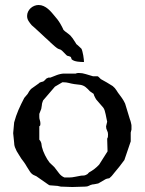

<svg xmlns="http://www.w3.org/2000/svg" viewBox="-20 -748 579 768"><path d="M36.6 -258.3Q43.5 -284.2 53.7 -307.9Q64 -331.5 77.1 -356.4L90.8 -372.6L96.7 -382.8Q98.1 -385.3 100.1 -387.2Q101.6 -389.2 103 -390.9Q104.5 -392.6 106 -393.6L134.8 -414.1Q137.2 -417 140.1 -418.2Q143.1 -419.4 145.8 -420.2Q148.4 -420.9 151.4 -421.6Q154.3 -422.4 156.7 -424.8L166 -434.1L173.8 -437.5H181.2L207.5 -447.8Q209.5 -448.7 213.1 -449.7Q216.8 -450.7 220.7 -451.7Q224.6 -452.6 228 -453.1Q231.4 -453.6 232.9 -453.6H282.7Q287.1 -455.6 290.3 -455.8Q293.5 -456.1 295.4 -456.1Q309.6 -456.1 323.7 -451.4Q337.9 -446.8 352.1 -442.9H370.6Q371.6 -442.9 373.5 -441.2Q375.5 -439.5 377.9 -437L383.3 -431.6Q395.5 -424.8 407.2 -418.2Q418.9 -411.6 430.7 -403.8Q440.4 -396 446 -386.5Q451.7 -377 459 -367.7Q460 -366.7 462.6 -363Q465.3 -359.4 468.3 -355Q471.2 -350.6 473.9 -346.2Q476.6 -341.8 477.5 -339.4L480.5 -333.5L499.5 -271Q501 -268.1 502 -264.2Q502.9 -260.3 503.9 -256.6Q504.9 -252.9 505.4 -249.8Q505.9 -246.6 505.9 -245.6V-230L502.9 -217.8V-182.6L477.5 -107.9Q467.8 -94.7 457 -80.8Q446.3 -66.9 435.5 -54.7Q435.5 -54.2 433.6 -52.2Q430.7 -48.3 426.8 -43.9Q422.9 -39.6 418 -35.6Q417 -34.7 412.4 -34.2Q407.7 -33.7 402.3 -31.2L373 -14.2Q372.1 -14.2 368.9 -13.4Q365.7 -12.7 362.1 -12Q358.4 -11.2 355 -10.7Q351.6 -10.3 350.1 -10.3Q341.3 -8.3 335.7 -4.9Q330.1 -1.5 319.8 -1.5L270 0Q268.1 0 261.7 -0.2Q255.4 -0.5 248 -0.7Q240.7 -1 233.9 -1.2Q227.1 -1.5 223.6 -1.5L210 -4.4L178.7 -6.8L173.8 -9.3L125.5 -43L113.8 -48.3Q105 -53.2 99.1 -62.7Q93.3 -72.3 87.4 -81.1Q82 -90.8 76.4 -98.6Q70.8 -106.4 65.4 -113.3Q61 -121.1 55.9 -128.4Q50.8 -135.7 46.6 -143.6Q42.5 -151.4 39.6 -159.4Q36.6 -167.5 36.6 -177.2L32.7 -215.3ZM137.2 -189.5Q141.1 -185.1 142.8 -181.6Q144.5 -178.2 145.3 -175.3Q146 -172.4 146.2 -168.9Q146.5 -165.5 147.5 -160.6Q151.4 -144.5 160.2 -127Q168.9 -109.4 178.7 -97.2L197.3 -79.6Q207 -67.4 215.8 -55.4Q224.6 -43.5 237.8 -38.1H257.3Q268.1 -38.1 280.3 -40.8Q292.5 -43.5 304.7 -45.4Q311.5 -45.4 316.9 -46.1Q322.3 -46.9 330.1 -51.8L335.9 -58.1Q359.4 -70.8 376.5 -89.4L410.2 -142.6L408.7 -193.4Q411.1 -197.3 411.6 -200.7Q412.1 -204.1 412.1 -210.9Q412.1 -219.2 408.2 -226.1Q404.3 -232.9 404.3 -242.7L408.7 -261.2Q407.2 -267.1 405.8 -274.9Q404.3 -282.7 402.6 -290.8Q400.9 -298.8 398.7 -305.9Q396.5 -313 393.1 -317.4L368.2 -346.2Q366.7 -347.2 364.5 -350.6Q362.3 -354 360.1 -358.4Q357.9 -362.8 356.2 -366.7Q354.5 -370.6 354.5 -372.6L339.8 -382.8Q331.1 -392.6 322.3 -399.7Q313.5 -406.7 301.3 -408.7L277.3 -411.6Q264.6 -413.6 254.9 -416.3Q245.1 -418.9 232.9 -418.9H229.5L199.7 -401.4L152.3 -346.2Q150.4 -340.8 148.9 -336.4Q147.5 -332 147.5 -327.6L145 -312.5L137.2 -292.5V-279.8Q137.2 -272.9 139.4 -267.1Q141.6 -261.2 141.6 -253.4Q141.6 -249.5 141.1 -247.3Q140.6 -245.1 137.2 -242.7ZM88.4 -684.1Q88.4 -693.4 92.3 -701.4Q96.2 -709.5 102.5 -715.3Q108.9 -721.2 117.2 -724.6Q125.5 -728 134.3 -728Q145 -728 154.5 -723.6Q164.1 -719.2 172.1 -712.4Q180.2 -705.6 187.5 -697Q194.8 -688.5 201.2 -680.7Q202.1 -679.2 203.6 -677.7Q205.1 -676.3 206.1 -674.8Q207 -673.8 209.7 -670.4Q212.4 -667 215.3 -662.6Q218.3 -658.2 220.9 -653.8Q223.6 -649.4 224.6 -647Q225.1 -646 226.6 -643.6Q228 -641.1 229.5 -637.9Q231 -634.8 232.2 -632.1Q233.4 -629.4 233.9 -628.4Q234.9 -627.4 236.6 -626Q238.3 -624.5 239.7 -623Q245.1 -618.7 253.7 -612.5Q262.2 -606.4 266.6 -599.6Q267.6 -599.1 270.3 -595.2Q272.9 -591.3 276.1 -586.4Q279.3 -581.5 282 -577.4Q284.7 -573.2 285.2 -571.8Q286.1 -570.8 289.3 -568.4Q292.5 -565.9 295.7 -562.7Q298.8 -559.6 301.8 -556.9Q304.7 -554.2 305.7 -553.2Q307.6 -549.8 309.6 -542.2Q311.5 -534.7 313 -526.6Q314.5 -518.6 315.2 -511Q315.9 -503.4 315.9 -500Q311 -500 304.4 -500.2Q297.9 -500.5 290.8 -501.5Q283.7 -502.4 277.3 -504.6Q271 -506.8 266.6 -510.7Q266.6 -512.2 264.9 -515.9Q263.2 -519.5 263.2 -520Q262.7 -520.5 260.5 -521.5Q258.3 -522.5 255.9 -523.2Q253.4 -523.9 251 -524.4Q248.5 -524.9 248 -525.4Q247.1 -525.9 243.9 -529.3Q240.7 -532.7 236.8 -536.6Q232.9 -540.5 229.5 -543.9Q226.1 -547.4 224.6 -547.9Q223.6 -549.3 218.3 -550.8Q212.9 -552.2 211.9 -553.2Q205.6 -557.1 198.5 -563.2Q191.4 -569.3 184.3 -575.9Q177.2 -582.5 170.7 -588.9Q164.1 -595.2 158.7 -599.6Q156.7 -601.6 149.2 -608.6Q141.6 -615.7 132.8 -623.8Q124 -631.8 116.5 -638.7Q108.9 -645.5 106.9 -647Q99.6 -655.3 94 -664.3Q88.4 -673.3 88.4 -684.1Z"/></svg>

Font: IM FELL English
Style: Regular
Weight: 400
Designer: Igino Marini
Foundry: Igino Marini
Version: 3.00